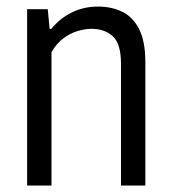

<svg xmlns="http://www.w3.org/2000/svg" viewBox="-20 -571 527 591"><path d="M63.5 0V-542.6H127L132.8 -482.1H137.8Q164.8 -515 201.5 -532.9Q238.2 -550.8 281.7 -550.8Q323 -550.8 356 -534.9Q389.1 -519 408.2 -481.4Q427.4 -443.8 427.4 -379.2V0H352.4V-374.6Q352.4 -436.2 327.4 -459.2Q302.3 -482.3 261.4 -482.3Q241.9 -482.3 219.2 -475.5Q196.4 -468.8 175 -452.9Q153.6 -437.1 138.5 -410.3V0Z"/></svg>

Font: Encode Sans Condensed Thin
Style: Regular
Weight: 100
Width: 3
Designer: Multiple Designers
Foundry: Impallari Type
Version: Version 3.002